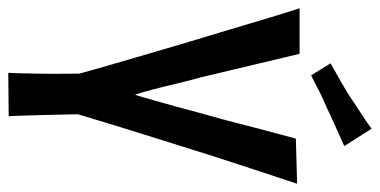

<svg xmlns="http://www.w3.org/2000/svg" viewBox="-256 -671 918 464"><g transform="rotate(90 203.0 -439.0)"><path d="M147 0Q148 -14 149 -72.5Q150 -131 148 -233L246 -224Q247 -185 247.5 -149Q248 -113 249 -83.5Q250 -54 250.5 -32.5Q251 -11 252 -1ZM-9 -704H101Q109 -671 118.5 -631Q128 -591 138 -549Q148 -507 158 -465Q167 -433 174 -403Q181 -373 187.5 -348.5Q194 -324 200 -306Q206 -325 213 -350Q220 -375 228 -403.5Q236 -432 244 -463Q252 -491 260 -520.5Q268 -550 275.5 -580Q283 -610 291 -639Q299 -668 306 -695L415 -698Q408 -676 398.5 -648Q389 -620 378.5 -587.5Q368 -555 356.5 -520Q345 -485 334 -449Q320 -404 306 -360Q292 -316 279.5 -275Q267 -234 256.5 -199.5Q246 -165 239 -139H158Q150 -169 140 -204Q130 -239 119 -277Q108 -315 96 -355.5Q84 -396 72 -437Q61 -474 49.5 -511.5Q38 -549 28 -583.5Q18 -618 8.5 -648.5Q-1 -679 -9 -704ZM153 -732 124 -779Q142 -789 161.5 -800Q181 -811 202 -824Q215 -833 229 -842Q243 -851 256.5 -860Q270 -869 282 -878L324 -812Q308 -805 293 -798Q278 -791 263 -784.5Q248 -778 234 -771Q220 -765 206 -758.5Q192 -752 179 -745Q166 -738 153 -732Z"/></g></svg>

Font: Truculenta SemiBold
Style: Regular
Weight: 600
Version: Version 1.002